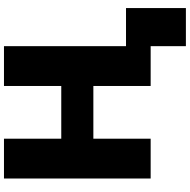

<svg xmlns="http://www.w3.org/2000/svg" viewBox="-15 -752 942 952"><g transform="rotate(-90 456.0 -276.0)"><path d="M892 174.7H703.1V0H505.7V-284.1H244.3V0H46.9V-727.3H244.3V-443.2H505.7V-727.3H703.1V-122.2H892Z"/></g></svg>

Font: Linik Sans Black
Style: Regular
Weight: 900
Designer: Fonts by Rasmus Andersson / Changes by Cristiano Sobral with parts from Marc Monis
Foundry: rsms
Version: Version 3.020; ttfautohint (v1.6)